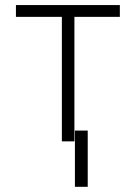

<svg xmlns="http://www.w3.org/2000/svg" viewBox="-20 -550 528 747"><path d="M42 -530.3H446.3V-484.4H269.5V0H220.7V-484.4H42ZM321.3 176.8H271.5V-42H321.3Z"/></svg>

Font: Pretendard GOV ExtraLight
Style: Regular
Weight: 200
Designer: Base glyphs from Inter by Rasmus Andersson; Hangeul glyphs from Noto Sans CJK(Source Han Sans) by Jang Soo-young and Kan
Foundry: Kil Hyung-jin
Version: Version 1.309